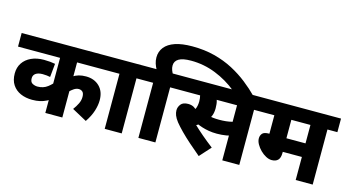

<svg xmlns="http://www.w3.org/2000/svg" viewBox="-93 -1279 3080 1680"><g transform="rotate(15 1446.5 -439.5)"><path d="M859 -499H535V-333L526 -369Q551 -385 579 -393Q607 -401 643 -401Q718 -401 765 -355.5Q812 -310 812 -230Q812 -185 795.5 -132.5Q779 -80 741 -24L607 -97Q630 -128 644.5 -158Q659 -188 659 -219Q659 -252 645 -265Q631 -278 610 -278Q588 -278 566 -263Q544 -248 529 -232L535 -251V0H381V-181L425 -143Q395 -123 367.5 -109Q340 -95 309 -88Q278 -81 239 -81Q180 -81 133.5 -101.5Q87 -122 60 -163Q33 -204 33 -265Q33 -320 60 -360.5Q87 -401 136 -423.5Q185 -446 250 -446Q279 -446 306 -443.5Q333 -441 352 -437L340 -315Q326 -318 309 -320Q292 -322 272 -322Q231 -322 209 -306.5Q187 -291 187 -263Q187 -228 209 -216.5Q231 -205 254 -205Q307 -205 345.5 -234.5Q384 -264 406 -298L381 -196V-499H0V-622H859Z M1073 -499V0H919V-499H844V-622H1164V-499Z M1474 -896Q1584 -896 1676.5 -872Q1769 -848 1845.5 -807.5Q1922 -767 1985.5 -717Q2049 -667 2100 -615H1914Q1826 -687 1719 -729.5Q1612 -772 1496 -772Q1420 -772 1384.5 -750.5Q1349 -729 1349 -689Q1349 -668 1356 -649.5Q1363 -631 1372 -615H1225Q1211 -641 1202.5 -666.5Q1194 -692 1194 -722Q1194 -775 1225.5 -814.5Q1257 -854 1319 -875Q1381 -896 1474 -896ZM1224 -499H1149V-622H1469V-499H1378V0H1224Z M1777 -499 1783 -539Q1794 -519 1802 -492.5Q1810 -466 1810 -425Q1810 -387 1799 -358Q1788 -329 1771 -307L1755 -290Q1736 -271 1713 -256Q1690 -241 1665 -230L1677 -245Q1715 -208 1765 -165.5Q1815 -123 1866 -84L1775 17Q1721 -28 1673 -70.5Q1625 -113 1587.5 -151Q1550 -189 1524 -221Q1501 -251 1492 -274.5Q1483 -298 1483 -320Q1483 -349 1502.5 -374.5Q1522 -400 1569 -400Q1599 -400 1621 -387.5Q1643 -375 1662 -352Q1681 -329 1700 -297L1613 -333Q1629 -350 1638.5 -368Q1648 -386 1652 -405.5Q1656 -425 1656 -446Q1656 -475 1649 -501.5Q1642 -528 1630 -542L1716 -499H1454V-622H1924V-499ZM2138 -499V0H1984V-499H1889V-622H2228V-499ZM1865 -336Q1898 -336 1926 -339Q1954 -342 1983 -349Q2012 -356 2046 -369V-244Q2005 -227 1963 -220Q1921 -213 1877 -213Q1837 -213 1802.5 -219Q1768 -225 1740.5 -234Q1713 -243 1692 -253L1707 -360Q1735 -352 1759 -347Q1783 -342 1809 -339Q1835 -336 1865 -336Z M2803 -499V0H2649V-209H2476V-199Q2476 -154 2456.5 -134Q2437 -114 2400 -114Q2375 -114 2347.5 -128.5Q2320 -143 2296.5 -166.5Q2273 -190 2258 -217Q2243 -244 2243 -269Q2243 -295 2258.5 -313.5Q2274 -332 2321 -332L2322 -331V-499H2214V-622H2893V-499ZM2649 -499H2476V-332H2649Z"/></g></svg>

Font: Noto Sans Devanagari ExtraBold
Style: Regular
Weight: 800
Version: Version 2.003